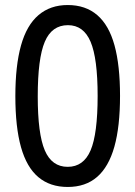

<svg xmlns="http://www.w3.org/2000/svg" viewBox="-20 -734 538 763"><path d="M249 9Q179 9 132.5 -30Q86 -69 63.5 -149Q41 -229 41 -352Q41 -473 63.5 -553.5Q86 -634 133 -674Q180 -714 249 -714Q320 -714 366.5 -674Q413 -634 435 -554Q457 -474 457 -353Q457 -231 434.5 -151Q412 -71 366 -31Q320 9 249 9ZM249 -71Q312 -71 340 -136.5Q368 -202 368 -353Q368 -502 340 -568Q312 -634 250 -634Q186 -634 158 -568Q130 -502 130 -351Q130 -202 158 -136.5Q186 -71 249 -71Z"/></svg>

Font: Nunito Sans 7pt Condensed Medium
Style: Regular
Weight: 500
Width: 3
Designer: Vernon Adams
Foundry: Vernon Adams
Version: Version 3.101;gftools[0.9.27]